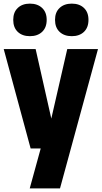

<svg xmlns="http://www.w3.org/2000/svg" viewBox="-24 -819 560 1059"><path d="M145 0 -3.5 -548.5H172.5L259 -165L347 -548.5H516.5L307 220H140L200.5 0ZM372 -619.5Q330 -619.5 304.8 -643.2Q279.5 -667 279.5 -709.5Q279.5 -751.5 304.8 -775.2Q330 -799 372 -799Q414 -799 439 -775.2Q464 -751.5 464 -709.5Q464 -667 439 -643.2Q414 -619.5 372 -619.5ZM141 -619.5Q99 -619.5 74 -643.2Q49 -667 49 -709.5Q49 -751.5 74 -775.2Q99 -799 141 -799Q183 -799 208.2 -775.2Q233.5 -751.5 233.5 -709.5Q233.5 -667 208.2 -643.2Q183 -619.5 141 -619.5Z"/></svg>

Font: Encode Sans Condensed Condensed ExtraBold
Style: Regular
Weight: 800
Width: 3
Designer: Multiple Designers
Foundry: Impallari Type
Version: Version 3.000; ttfautohint (v1.8.3) -l 8 -r 50 -G 200 -x 14 